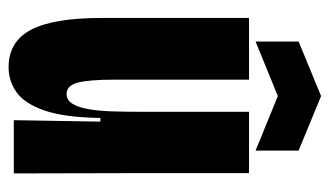

<svg xmlns="http://www.w3.org/2000/svg" viewBox="-175 -555 741 431"><g transform="rotate(90 195.5 -339.5)"><path d="M130.8 11.7Q73.3 11.7 46.8 -38.7Q20.3 -89 20.3 -197V-528H158.8V-226Q158.8 -169.2 165.4 -143.8Q172 -118.5 191 -118.5Q204.5 -118.5 212.2 -130.5Q220 -142.5 224.4 -164.4Q228.8 -186.3 229.9 -218.1Q231 -249.8 231 -289.5V-528H368.7V-252.5L369.3 0H249.8L253 -194.3H244.8Q243.5 -113.8 228.2 -69.2Q212.8 -24.7 187.6 -6.5Q162.3 11.7 130.8 11.7ZM73.2 -542.7V-639.3L195.7 -689.8L318 -639.3V-542.7L195.7 -592.7Z"/></g></svg>

Font: Bricolage Grotesque 96pt ExtraBold Condensed
Style: Regular
Weight: 800
Width: 3
Version: Version 1.001;gftools[0.9.33.dev8+g029e19f]